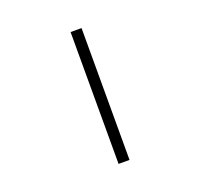

<svg xmlns="http://www.w3.org/2000/svg" viewBox="-161 -980 1399 1341"><g transform="rotate(-20 539.0 -310.0)"><path d="M497 180V-800H578.5V180Z"/></g></svg>

Font: Trispace Expanded
Style: Regular
Weight: 400
Width: 7
Designer: Tyler Finck
Foundry: Etcetera Type Company
Version: Version 1.210; ttfautohint (v1.8.3)